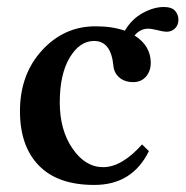

<svg xmlns="http://www.w3.org/2000/svg" viewBox="-20 -519 533 549"><path d="M456.1 -428.2Q448.2 -428.2 430.7 -432.6Q413.1 -437 403.8 -437Q380.9 -437 364.7 -417.5Q410.6 -388.7 411.1 -339.8Q411.1 -315.9 397.5 -300Q383.8 -284.2 360.8 -284.2Q336.9 -284.2 321.5 -297.1Q306.2 -310.1 304.2 -331.1Q297.4 -401.9 249 -401.9Q208 -401.9 179.4 -354.5Q150.9 -307.1 150.9 -226.1Q150.9 -147 187.5 -94Q224.1 -41 274.9 -41Q328.1 -41 386.2 -106L405.8 -86.9Q357.9 10.3 249 9.8Q145 9.8 91.1 -45.7Q37.1 -101.1 37.1 -201.2Q37.1 -306.2 100.1 -375Q163.1 -443.8 252.9 -443.8Q301.8 -443.8 336.9 -431.2Q356.9 -464.8 388.4 -481.9Q419.9 -499 448.2 -499Q471.2 -499 480.7 -488Q490.2 -477.1 490.2 -462.9Q490.2 -447.8 480.7 -438Q471.2 -428.2 456.1 -428.2Z"/></svg>

Font: Linux Libertine
Style: Semibold
Weight: 600
Designer: Philipp H. Poll
Foundry: Philipp H. Poll
Version: Version 5.1.2 ; ttfautohint (v0.9)